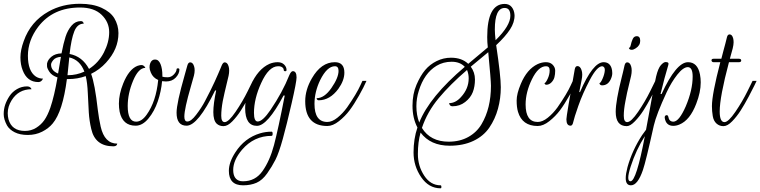

<svg xmlns="http://www.w3.org/2000/svg" viewBox="-43 -673 4071 1028"><path d="M389.6 -560Q400.8 -560 404 -550.4L405.6 -546.4Q371.2 -546.4 354.8 -505.2Q338.4 -464 329.6 -384Q397.6 -371.2 433.6 -304Q484.8 -336.8 513.2 -392Q541.6 -447.2 541.6 -500.8Q541.6 -554.4 501.2 -593.6Q460.8 -632.8 385.6 -632.8Q240.8 -632.8 161.6 -529.6Q106.4 -456.8 106.4 -374.4Q106.4 -292 148.8 -263.2Q166.4 -252 187.2 -252Q179.2 -233.6 162.4 -233.6Q102.4 -233.6 78.4 -296.8Q66.4 -327.2 66.4 -366Q66.4 -404.8 84 -452.8Q120.8 -557.6 216.8 -611.2Q290.4 -652.8 385.6 -652.8Q453.6 -652.8 500.8 -631.2Q548 -609.6 568.8 -576Q591.2 -538.4 591.2 -495.6Q591.2 -452.8 574.8 -413.6Q558.4 -374.4 524.4 -337.2Q490.4 -300 444.8 -277.6Q464.8 -225.6 480.8 -84Q486.4 -38.4 496 4.8Q516.8 96 584.8 96Q583.2 110.4 564 110.4Q466.4 110.4 445.6 17.6Q435.2 -26.4 432.4 -71.2Q429.6 -116 427.2 -173.2Q424.8 -230.4 416 -265.6Q372 -249.6 322.4 -249.6H315.2Q292.8 -76 239.2 -12Q217.6 14.4 182.8 32Q148 49.6 106 49.6Q64 49.6 35.6 35.2Q7.2 20.8 -5.6 -1.6Q-23.2 -34.4 -23.2 -61.6Q-23.2 -88.8 -15.2 -112.4Q-7.2 -136 8 -158.8Q23.2 -181.6 48 -196Q72.8 -210.4 101.6 -210.4Q117.6 -210.4 124 -199.2L125.6 -195.2Q56 -195.2 19.2 -136Q-1.6 -102.4 -1.6 -67.2Q-1.6 -51.2 2.4 -34.4Q20 28 90.4 28Q124 28 150.8 11.2Q177.6 -5.6 194.8 -30.4Q212 -55.2 226.4 -96Q248 -159.2 264.8 -258.4Q234.4 -268.8 221.6 -288.4Q208.8 -308 208.8 -318.4Q208.8 -328.8 208.8 -332.8Q212.8 -353.6 233.2 -370Q253.6 -386.4 286.4 -387.2Q296.8 -441.6 308 -476.4Q319.2 -511.2 340 -535.6Q360.8 -560 389.6 -560ZM321.6 -270.4Q366.4 -270.4 408.8 -289.6Q384.8 -352.8 328 -365.6L318.4 -270.4ZM283.2 -368.8Q254.4 -366.4 242.4 -351.6Q230.4 -336.8 230.4 -327.2Q230.4 -294.4 268 -279.2Q277.6 -340 283.2 -368.8Z M640.8 -105.6Q640.8 -21.6 685.6 -21.6Q716 -21.6 742.4 -59.2Q792.8 -129.6 804 -244.8Q776 -256.8 764.8 -284Q757.6 -300.8 757.6 -312.4Q757.6 -324 760.8 -332.8Q768 -354.4 787.2 -354.4Q806.4 -354.4 816.4 -330Q826.4 -305.6 826.4 -268Q826.4 -265.6 826.4 -262.4Q836 -259.2 854.8 -259.2Q873.6 -259.2 888 -274.4Q902.4 -289.6 902.4 -302.4Q902.4 -305.6 906.4 -306.8Q910.4 -308 914 -306.4Q917.6 -304.8 917.6 -301.6Q917.6 -278.4 898 -257.6Q878.4 -236.8 845.6 -236.8Q837.6 -236.8 824.8 -238.4Q820 -184 802 -130.8Q784 -77.6 752 -38.8Q720 0 683.2 0Q613.6 0 597.6 -74.4Q593.6 -96 593.6 -118.4Q593.6 -168.8 616.8 -226.4Q647.2 -301.6 692 -320Q715.2 -328 724 -322.4Q732.8 -316.8 735.2 -309.6Q698.4 -309.6 669.6 -240.8Q640.8 -172 640.8 -105.6Z M1160 -19.2Q1180.8 -19.2 1218.4 -74.4Q1256 -129.6 1283.2 -184.8L1310.4 -240H1332Q1327.2 -230.4 1319.6 -214Q1312 -197.6 1289.6 -155.6Q1267.2 -113.6 1246.8 -81.6Q1226.4 -49.6 1201.2 -23.6Q1176 2.4 1153.6 2.4Q1131.2 2.4 1116.8 -11.2Q1099.2 -28.8 1099.2 -72.8Q1099.2 -116.8 1114.4 -188.8H1108.8Q1016.8 0 956 0Q902.4 0 902.4 -69.6Q902.4 -120 945.6 -270.4Q955.2 -304.8 960 -322Q964.8 -339.2 975.2 -339.2Q989.6 -339.2 996 -318.4Q999.2 -309.6 999.2 -296.4Q999.2 -283.2 995.2 -267.6Q991.2 -252 978.4 -208Q944 -89.6 944 -48.8Q944 -22.4 960 -22.4Q980 -22.4 1007.2 -58.4Q1036 -96 1054.4 -131.2Q1072.8 -166.4 1084 -188.8Q1095.2 -211.2 1106.4 -235.6Q1117.6 -260 1124.4 -276Q1131.2 -292 1137.6 -306.8Q1144 -321.6 1144 -322.4Q1151.2 -339.2 1160 -339.2Q1174.4 -339.2 1180.8 -318.4Q1184 -308.8 1184 -295.2Q1184 -281.6 1180.8 -266.8Q1177.6 -252 1170.4 -223.2Q1163.2 -194.4 1159.2 -176Q1155.2 -157.6 1149.6 -131.2Q1141.6 -87.2 1141.6 -53.2Q1141.6 -19.2 1160 -19.2Z M1524.8 -292Q1544.8 -292 1544.8 -258.4Q1544.8 -234.4 1518.4 -119.6Q1492 -4.8 1471.2 70.4Q1450.4 145.6 1432 182Q1413.6 218.4 1387.6 255.2Q1361.6 292 1330.4 305.6Q1299.2 319.2 1258.4 319.2Q1182.4 319.2 1182.4 241.6Q1182.4 196 1216.8 143.2Q1266.4 65.6 1349.6 40.8Q1379.2 32 1411.2 32Q1416.8 32 1416.8 43.2Q1416.8 54.4 1411.2 54.4Q1316.8 54.4 1252.8 128.8Q1205.6 184.8 1205.6 236.8Q1205.6 288.8 1245.6 296.8L1258.4 297.6Q1324 297.6 1362.4 243.2Q1401.6 188 1424 104Q1446.4 19.2 1481.6 -161.6H1475.2Q1388.8 0.8 1332.8 0.8Q1269.6 0.8 1269.6 -94.4Q1269.6 -149.6 1298.4 -215.2Q1338.4 -304 1400 -331.2Q1421.6 -340 1443.6 -340Q1465.6 -340 1478.4 -327.2Q1491.2 -314.4 1491.2 -298.4Q1491.2 -291.2 1483.6 -291.6Q1476 -292 1476 -299.2Q1476 -306.4 1468.4 -312.4Q1460.8 -318.4 1446.4 -318.4Q1396 -318.4 1355.2 -228Q1316.8 -144 1316.8 -68.8Q1316.8 -22.4 1336.8 -22.4Q1363.2 -22.4 1405.6 -84.8Q1469.6 -179.2 1505.6 -269.6Q1515.2 -292 1524.8 -292Z M1640.8 -116.8Q1640.8 -20 1709.6 -20Q1735.2 -20 1763.6 -42.8Q1792 -65.6 1815.2 -97.6Q1866.4 -171.2 1887.2 -217.6L1897.6 -240H1919.2Q1905.6 -208 1879.2 -161.2Q1852.8 -114.4 1828.8 -82.4Q1804.8 -50.4 1772 -24.4Q1739.2 1.6 1709.6 1.6Q1591.2 1.6 1591.2 -131.2Q1591.2 -192.8 1627.2 -254.4Q1676.8 -340 1749.6 -340Q1800.8 -340 1800.8 -284Q1800.8 -242.4 1768.8 -197.6Q1724 -136.8 1664 -136Q1655.2 -136 1652.8 -144L1652 -147.2Q1693.6 -147.2 1731.6 -202Q1769.6 -256.8 1769.6 -293.6Q1769.6 -318.4 1750.4 -318.4Q1708 -318.4 1671.2 -244Q1640.8 -180.8 1640.8 -116.8Z M2192 9.6Q2165.6 -40 2165.6 -107.2Q2165.6 -169.6 2186.8 -218.8Q2208 -268 2233.2 -298Q2258.4 -328 2294.8 -346Q2331.2 -364 2372 -364Q2429.6 -364 2464 -331.2L2568.8 -419.2Q2565.6 -447.2 2565.6 -474.4Q2565.6 -652 2659.2 -652Q2683.2 -652 2696.8 -635.2Q2710.4 -618.4 2712 -592Q2712.8 -553.6 2687.6 -515.2Q2662.4 -476.8 2613.6 -431.2Q2638.4 -265.6 2638.4 -206Q2638.4 -146.4 2623.2 -90.8Q2608 -35.2 2576.8 10.4Q2545.6 56 2491.2 81.6Q2436.8 107.2 2364.8 107.2Q2261.6 107.2 2208.8 36.8Q2194.4 87.2 2194.4 151.6Q2194.4 216 2228.4 267.6Q2262.4 319.2 2316 319.2Q2320 319.2 2320.4 327.2Q2320.8 335.2 2316 335.2Q2252.8 335.2 2212 275.6Q2171.2 216 2171.2 143.2Q2171.2 70.4 2192 9.6ZM2477.6 -316Q2500 -285.6 2500 -247.6Q2500 -209.6 2488.4 -179.6Q2476.8 -149.6 2447.6 -126.8Q2418.4 -104 2380 -104Q2372 -104 2367.6 -108Q2363.2 -112 2361.6 -120.8Q2396 -120.8 2424.8 -152.8Q2466.4 -197.6 2466.4 -253.6Q2466.4 -276.8 2457.6 -298.4Q2368 -221.6 2306.4 -148Q2244.8 -74.4 2216 12Q2261.6 85.6 2359.2 85.6Q2419.2 85.6 2464.4 60.4Q2509.6 35.2 2535.2 -8Q2585.6 -92.8 2585.6 -213.6Q2585.6 -243.2 2571.2 -393.6ZM2445.6 -315.2Q2420 -342.4 2375.2 -342.4Q2330.4 -342.4 2294.4 -320.8Q2228 -280.8 2199.2 -186.4Q2186.4 -146.4 2186.4 -104Q2186.4 -56.8 2201.6 -16.8Q2256.8 -155.2 2445.6 -315.2ZM2606.4 -515.2Q2606.4 -493.6 2610.4 -457.6Q2689.6 -535.2 2689.6 -588.8Q2689.6 -630.4 2659.2 -630.4Q2606.4 -630.4 2606.4 -515.2Z M2771.2 -113.6Q2771.2 -20 2836 -20Q2861.6 -20 2890 -42.8Q2918.4 -65.6 2941.6 -97.6Q2992.8 -171.2 3013.6 -217.6L3024 -240H3045.6Q3032 -208 3005.6 -161.2Q2979.2 -114.4 2955.2 -82.4Q2931.2 -50.4 2898.4 -24.4Q2865.6 1.6 2836 1.6Q2752.8 1.6 2730.4 -74.4Q2723.2 -98.4 2723.2 -134.8Q2723.2 -171.2 2745.6 -224Q2778.4 -302.4 2835.2 -329.6Q2857.6 -340 2879.6 -340Q2901.6 -340 2914.4 -328Q2929.6 -313.6 2929.6 -294.8Q2929.6 -276 2925.6 -260Q2921.6 -244 2909.2 -231.6Q2896.8 -219.2 2881.6 -219.2Q2875.2 -219.2 2872 -228Q2878.4 -228 2889.2 -250.8Q2900 -273.6 2900 -296Q2900 -318.4 2880.8 -318.4Q2839.2 -318.4 2805.2 -248.8Q2771.2 -179.2 2771.2 -113.6Z M3012 0Q2989.6 0 2989.6 -34.4Q2989.6 -52.8 3034.4 -302.4Q3037.6 -319.2 3048.8 -319.2Q3063.2 -319.2 3070.4 -298.4Q3074.4 -287.2 3074.4 -274Q3074.4 -260.8 3071.2 -245.6L3058.4 -180H3062.4Q3131.2 -340 3188.8 -340Q3220.8 -340 3231.2 -308.8Q3235.2 -296.8 3235.2 -281.2Q3235.2 -265.6 3226.4 -247.2Q3211.2 -216 3180.8 -216Q3174.4 -216 3170.8 -219.2Q3167.2 -222.4 3166.4 -228Q3172.8 -228 3183.2 -251.6Q3193.6 -275.2 3195.2 -295.2Q3196.8 -315.2 3181.6 -318.4Q3153.6 -318.4 3115.2 -245.6Q3076.8 -172.8 3053.6 -106.4Q3030.4 -40 3026.4 -20Q3022.4 0 3012 0Z M3366.4 -479.2Q3384.8 -479.2 3384.8 -454.4Q3384.8 -429.6 3360.8 -414.4Q3348.8 -406.4 3340 -406.4Q3327.2 -406.4 3324.8 -414.4L3324 -416.8Q3331.2 -416.8 3334.4 -432.4Q3337.6 -448 3344.4 -463.6Q3351.2 -479.2 3366.4 -479.2ZM3315.2 -19.2Q3336 -19.2 3373.6 -74.4Q3411.2 -129.6 3438.4 -184.8L3465.6 -240H3487.2Q3482.4 -230.4 3474.8 -214Q3467.2 -197.6 3444.8 -155.6Q3422.4 -113.6 3402 -81.6Q3381.6 -49.6 3356.4 -23.6Q3331.2 2.4 3312.8 2.4Q3253.6 2.4 3253.6 -74.4Q3253.6 -132 3286.4 -261.6Q3289.6 -275.2 3291.6 -282.4Q3293.6 -289.6 3296 -301.2Q3298.4 -312.8 3300.8 -322.4Q3304.8 -339.2 3315.2 -339.2Q3329.6 -339.2 3336 -318.4Q3339.2 -308.8 3339.2 -295.2Q3339.2 -281.6 3336 -266.8Q3332.8 -252 3325.6 -223.2Q3318.4 -194.4 3314.4 -176Q3310.4 -157.6 3305.6 -131.2Q3296.8 -87.2 3296.8 -53.2Q3296.8 -19.2 3315.2 -19.2Z M3562.4 -21.6Q3592.8 -21.6 3628.8 -104Q3665.6 -191.2 3665.6 -263.2Q3665.6 -312.8 3640 -313.6Q3615.2 -313.6 3583.6 -273.6Q3552 -233.6 3526.4 -179.2Q3471.2 -60 3457.6 -0.8Q3415.2 191.2 3399.2 237.6Q3371.2 319.2 3335.2 319.2Q3307.2 319.2 3307.2 280.8Q3307.2 258.4 3316.8 221.6Q3341.6 132.8 3394.4 51.2L3416 21.6Q3423.2 -14.4 3435.2 -82.4Q3459.2 -219.2 3470 -263.6Q3480.8 -308 3495.6 -324.4Q3510.4 -340.8 3520.8 -340.8Q3540.8 -340.8 3535.2 -324.8Q3515.2 -259.2 3493.6 -169.6H3499.2Q3577.6 -340 3640.8 -340Q3692 -340 3704.8 -274.4Q3708.8 -253.6 3708.8 -232Q3708.8 -179.2 3684.8 -117.6Q3651.2 -29.6 3595.2 -6.4Q3578.4 0.8 3561.6 0.8Q3522.4 0.8 3516 -42.4Q3515.2 -49.6 3519.2 -53.6Q3523.2 -57.6 3528.8 -56Q3534.4 -54.4 3535.2 -48Q3539.2 -21.6 3562.4 -21.6ZM3332.8 297.6Q3364 297.6 3409.6 56Q3362.4 129.6 3333.6 219.2Q3320.8 259.2 3320.8 278.4Q3320.8 297.6 3332.8 297.6Z M3766.4 -349.6Q3766.4 -358.4 3777.6 -358.4H3819.2Q3823.2 -374.4 3829.6 -398.4L3840.8 -440Q3845.6 -458.4 3849.2 -473.6Q3852.8 -488.8 3863.2 -488.8Q3876.8 -488.8 3882.4 -468Q3884.8 -459.2 3884.8 -446.4Q3884.8 -433.6 3880 -413.6L3864.8 -358.4H3914.4Q3921.6 -358.4 3924.4 -353.6Q3927.2 -348.8 3924.4 -344.4Q3921.6 -340 3914.4 -340H3860Q3810.4 -153.6 3810.4 -76Q3810.4 -19.2 3836 -19.2Q3856.8 -19.2 3894.4 -74.4Q3932 -129.6 3959.2 -184.8L3986.4 -240H4008Q4003.2 -230.4 3995.6 -214Q3988 -197.6 3965.6 -155.6Q3943.2 -113.6 3922.8 -81.6Q3902.4 -49.6 3877.2 -23.6Q3852 2.4 3830.4 2.4Q3808.8 2.4 3793.2 -11.6Q3777.6 -25.6 3773.2 -51.6Q3768.8 -77.6 3768.8 -104.8Q3768.8 -168 3813.6 -340H3777.6Q3771.2 -340 3768.8 -343.6Q3766.4 -347.2 3766.4 -349.6Z"/></svg>

Font: Rouge Script
Style: Regular
Weight: 400
Designer: Sabrina Mariela Lopez
Foundry: Typesenses
Version: Version 1.003